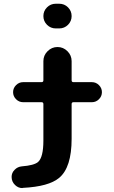

<svg xmlns="http://www.w3.org/2000/svg" viewBox="-20 -793 599 1009"><path d="M273.4 -643.6Q246.1 -643.6 227.1 -662.6Q208 -681.6 208 -708.5Q208 -735.4 227.1 -754.4Q246.1 -773.4 273.4 -773.4H291Q318.4 -773.4 337.4 -754.4Q356.4 -735.4 356.4 -708.5Q356.4 -681.6 337.4 -662.6Q318.4 -643.6 291 -643.6ZM101.6 -255.9Q80.1 -255.9 64.5 -271.5Q48.8 -287.1 48.8 -308.6Q48.8 -330.1 64.5 -345.7Q80.1 -361.3 101.6 -361.3H198.2Q208 -361.3 208 -371.1V-471.7Q208 -502 230 -523.9Q252 -545.9 282.2 -545.9Q312.5 -545.9 334.5 -523.9Q356.4 -502 356.4 -471.7V-371.1Q356.4 -361.3 366.2 -361.3H462.9Q484.4 -361.3 500 -345.7Q515.6 -330.1 515.6 -308.6Q515.6 -287.1 500 -271.5Q484.4 -255.9 462.9 -255.9H366.2Q356.4 -255.9 356.4 -246.1V-63.5Q356.4 86.9 291 141.6Q236.3 187.5 100.6 194.3Q98.6 195.3 96.7 195.3Q76.2 195.3 59.6 179.7Q41 162.1 41 136.7Q41 115.2 56.6 99.6Q72.3 83 95.7 81.1Q158.2 76.2 179.7 58.6Q208 34.2 208 -54.7V-246.1Q208 -255.9 198.2 -255.9Z"/></svg>

Font: Gen Jyuu GothicX Bold
Style: Bold
Weight: 700
Designer: Ryoko NISHIZUKA (kana &amp; ideographs); Paul D. Hunt (Latin, Greek &amp; Cyrillic); Wenlong ZHANG (bopomofo); Sandoll C
Version: Version 1.058.20140828